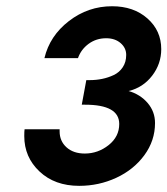

<svg xmlns="http://www.w3.org/2000/svg" viewBox="-20 -585 539 618"><path d="M59.1 -168.9H171.9V-162.1Q171.9 -130.9 194.1 -110.8Q216.3 -90.8 252.9 -90.8Q295.4 -90.8 329.6 -117.9Q363.8 -145 363.8 -186Q363.8 -248 253.9 -248H243.2L257.8 -327.1H268.1Q289.6 -327.1 308.8 -331.1Q328.1 -335 346.2 -343.5Q364.3 -352.1 375.2 -368.7Q386.2 -385.3 386.2 -408.2Q386.2 -430.7 368.2 -446.3Q350.1 -461.9 321.8 -461.9Q289.6 -461.9 265.1 -443.8Q240.7 -425.8 231 -397.9H123Q140.1 -469.7 201.9 -517.3Q263.7 -564.9 340.8 -564.9Q410.2 -564.9 454.6 -525.6Q499 -486.3 499 -426.8Q499 -379.4 469.7 -341.3Q440.4 -303.2 394 -292Q431.6 -281.2 455.3 -253.4Q479 -225.6 479 -189Q479 -132.3 444.6 -85.4Q410.2 -38.6 354.2 -12.7Q298.3 13.2 234.9 13.2Q156.2 13.2 107.2 -33Q58.1 -79.1 58.1 -147Q58.1 -162.1 59.1 -168.9Z"/></svg>

Font: Involve SemiBold Oblique
Style: Italic
Weight: 600
Italic angle: -10.5°
Designer: Stefan Peev
Foundry: Context Ltd.
Version: Version 1.001